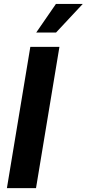

<svg xmlns="http://www.w3.org/2000/svg" viewBox="-20 -969 446 989"><path d="M286.1 -727.5 165.5 0H15.6L136.2 -727.5ZM166.5 -801.3 268.1 -948.7H406.2L268.6 -801.3Z"/></svg>

Font: Inter 24pt
Style: Bold Italic
Weight: 700
Italic angle: -9.3988°
Version: Version 4.001;git-66647c0bb